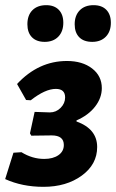

<svg xmlns="http://www.w3.org/2000/svg" viewBox="-31 -713 449 743"><path d="M148 -693Q179 -693 196.5 -675Q214 -657 214 -625Q214 -591 194.5 -571Q175 -551 142 -551Q110 -551 92.5 -569Q75 -587 75 -619Q75 -654 94.5 -673.5Q114 -693 148 -693ZM331 -693Q363 -693 380.5 -675Q398 -657 398 -625Q398 -591 378.5 -571Q359 -551 326 -551Q293 -551 275.5 -569Q258 -587 258 -619Q258 -653 277.5 -673Q297 -693 331 -693ZM137 10Q55 10 -11 -20L21 -122L52 -124Q94 -98 140 -98Q174 -98 195 -112.5Q216 -127 216 -152Q216 -189 169 -189L90 -188L85 -197L103 -280L162 -278Q186 -278 203.5 -295.5Q221 -313 221 -336Q221 -369 185 -369Q144 -369 88 -325L70 -326L35 -388Q118 -477 228 -477Q288 -477 325.5 -448Q363 -419 363 -372Q363 -334 337 -300.5Q311 -267 265 -247V-243Q345 -214 345 -144Q345 -77 285.5 -33.5Q226 10 137 10Z"/></svg>

Font: Alegreya Sans SC ExtraBold
Style: Italic
Weight: 800
Italic angle: -7°
Designer: Juan Pablo del Peral
Foundry: Huerta Tipografica
Version: Version 2.007